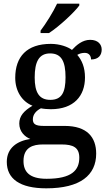

<svg xmlns="http://www.w3.org/2000/svg" viewBox="-20 -786 584 1046"><path d="M201 -606H247C303 -642 387 -721 412 -756V-766H291C270 -721 230 -657 201 -619ZM232 240C418 240 504 168 504 51C504 -38 455 -100 332 -100H217C171 -100 159 -112 159 -136C159 -164 179 -184 203 -196C215 -193 241 -191 257 -191C383 -191 443 -264 443 -364C443 -419 426 -458 401 -487C413 -494 426 -498 442 -498C466 -498 476 -480 476 -462C518 -462 534 -487 534 -516C534 -544 514 -569 471 -569C429 -569 396 -540 372 -514C350 -531 305 -547 257 -547C126 -547 63 -477 63 -362C63 -291 99 -233 157 -210C110 -182 85 -154 85 -113C85 -69 115 -41 145 -29C73 -18 17 20 17 96C17 188 88 240 232 240ZM254 -242C193 -242 169 -283 169 -364C169 -449 192 -495 253 -495C315 -495 337 -451 337 -365C337 -282 316 -242 254 -242ZM234 188C139 188 108 149 108 91C108 16 161 1 213 1H316C378 1 412 17 412 73C412 142 370 188 234 188Z"/></svg>

Font: Noto Serif Thai Medium
Style: Regular
Weight: 500
Designer: Monotype Design Team
Foundry: Monotype Imaging Inc.
Version: Version 1.901;PS 001.901;hotconv 1.0.88;makeotf.lib2.5.64775